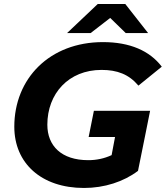

<svg xmlns="http://www.w3.org/2000/svg" viewBox="-20 -921 823 953"><path d="M527 -832 604 -757H715L602 -901H465L313 -757H430ZM446 -371 420 -241H551L534 -151C497 -134 459 -126 418 -126C285 -126 215 -197 215 -302C215 -456 320 -574 484 -574C562 -574 620 -552 667 -496L783 -590C723 -669 625 -712 491 -712C226 -712 51 -531 51 -292C51 -111 185 12 397 12C498 12 594 -19 665 -73L699 -241L725 -371Z"/></svg>

Font: AWKNG-Font
Style: Bold Italic
Weight: 700
Italic angle: -11.3°
Designer: Awakening Church
Foundry: Awakening Church
Version: Version 1.700;PS 001.700;hotconv 1.0.88;makeotf.lib2.5.64775